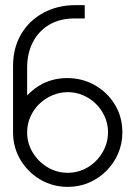

<svg xmlns="http://www.w3.org/2000/svg" viewBox="-20 -720 524 750"><path d="M272 -648H311V-700H276Q205 -700 149.5 -670Q94 -640 62.5 -586.5Q31 -533 31 -462V-203Q31 -144 60 -95.5Q89 -47 137.5 -18.5Q186 10 245 10Q289 10 327.5 -6.5Q366 -23 395.5 -52.5Q425 -82 441.5 -120.5Q458 -159 458 -203Q458 -263 429 -311Q400 -359 351 -387Q302 -415 242 -415Q212 -415 184.5 -407.5Q157 -400 132.5 -385Q108 -370 86 -347V-455Q86 -512 108.5 -555.5Q131 -599 172.5 -623.5Q214 -648 272 -648ZM245 -360Q277 -360 305.5 -347.5Q334 -335 355.5 -313.5Q377 -292 389.5 -263.5Q402 -235 402 -203Q402 -171 389.5 -142.5Q377 -114 355.5 -92Q334 -70 305.5 -57.5Q277 -45 245 -45Q202 -45 166 -66.5Q130 -88 108 -124Q86 -160 86 -203Q86 -235 98.5 -263.5Q111 -292 133 -313.5Q155 -335 184 -347.5Q213 -360 245 -360Z"/></svg>

Font: Advent Pro
Style: Regular
Weight: 400
Designer: VivaRado, Andreas Kalpakidis
Foundry: VivaRado, Andreas Kalpakidis
Version: Version 3.000